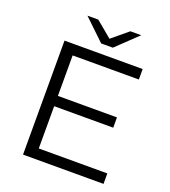

<svg xmlns="http://www.w3.org/2000/svg" viewBox="-156 -994 981 1108"><g transform="rotate(20 334.5 -440.5)"><path d="M114.3 0V-700H594.2V-635.7H187.6V-64.3H608.6V0ZM180.3 -323.9V-387.1H550.3V-323.9ZM318.6 -757 189.3 -880.6H255.9L382.4 -775.5H326.5L453 -880.6H519.7L390.3 -757Z"/></g></svg>

Font: Montserrat Thin
Style: Regular
Weight: 100
Designer: Julieta Ulanovsky
Foundry: Julieta Ulanovsky
Version: Version 9.000